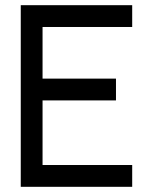

<svg xmlns="http://www.w3.org/2000/svg" viewBox="-20 -720 580 740"><path d="M60 0V-700H489.5V-616H144V-417H427V-333H144V-84H489.5V0Z"/></svg>

Font: Urbanist Medium
Style: Regular
Weight: 500
Designer: Corey Hu
Foundry: Corey Hu
Version: Version 1.321; ttfautohint (v1.8.4.7-5d5b)